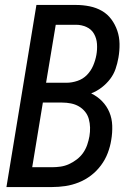

<svg xmlns="http://www.w3.org/2000/svg" viewBox="-20 -755 540 775"><path d="M6 0 127 -735H287Q315 -735 342 -729.5Q369 -724 391.5 -711Q414 -698 429.5 -677Q445 -656 453.5 -631Q462 -606 462.5 -578Q463 -550 458 -522Q454 -499 446.5 -477Q439 -455 424.5 -436Q410 -417 390.5 -402Q371 -387 348 -378Q373 -366 392 -346.5Q411 -327 421.5 -302Q432 -277 433 -248Q434 -219 429 -190Q425 -164 415 -137.5Q405 -111 387.5 -87.5Q370 -64 347 -46.5Q324 -29 297.5 -18.5Q271 -8 244 -4Q217 0 190 0ZM166 -421H249Q270 -421 292.5 -428.5Q315 -436 331 -452.5Q347 -469 356 -490Q365 -511 369 -533Q373 -555 371.5 -577.5Q370 -600 359.5 -618.5Q349 -637 329 -646Q309 -655 287 -655H205ZM110 -80H190Q207 -80 224.5 -82.5Q242 -85 258.5 -92.5Q275 -100 290 -111.5Q305 -123 315.5 -138Q326 -153 332 -170.5Q338 -188 341 -205Q344 -223 343.5 -240.5Q343 -258 338.5 -274.5Q334 -291 323.5 -304Q313 -317 298.5 -325.5Q284 -334 266.5 -337.5Q249 -341 231 -341H153Z"/></svg>

Font: Iosevka Term Curly Medium
Style: Italic
Weight: 500
Italic angle: -9°
Designer: Belleve Invis
Foundry: Belleve Invis
Version: Version 32.3.0